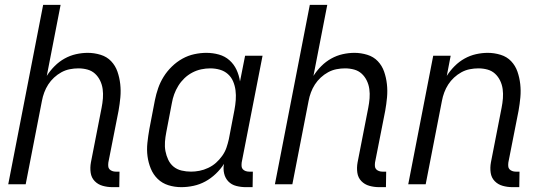

<svg xmlns="http://www.w3.org/2000/svg" viewBox="-20 -760 2240 792"><path d="M472 12H444Q423 12 403.5 6.5Q384 1 370.5 -13Q357 -27 354 -47.5Q351 -68 355 -90L399 -315Q403 -335 404.5 -354.5Q406 -374 403.5 -392.5Q401 -411 393 -427.5Q385 -444 372 -456Q359 -468 341 -473Q323 -478 303 -478Q286 -478 268 -474.5Q250 -471 233.5 -462Q217 -453 203 -440Q189 -427 179 -411.5Q169 -396 162.5 -378.5Q156 -361 153 -344L86 0H14L158 -740H230L173 -447Q187 -469 205.5 -487.5Q224 -506 246.5 -518.5Q269 -531 293.5 -536.5Q318 -542 342 -542Q369 -542 395 -534Q421 -526 438.5 -507.5Q456 -489 464.5 -464.5Q473 -440 476 -413Q479 -386 476.5 -358.5Q474 -331 469 -303L427 -90Q426 -82 426.5 -74.5Q427 -67 431.5 -62Q436 -57 443 -54.5Q450 -52 457 -52H473Z M728 12Q700 12 674.5 4Q649 -4 630.5 -22Q612 -40 602 -64.5Q592 -89 588.5 -115.5Q585 -142 588 -170.5Q591 -199 596 -227L619 -347Q624 -372 632.5 -396.5Q641 -421 655 -443.5Q669 -466 689 -485.5Q709 -505 732.5 -518Q756 -531 781.5 -536.5Q807 -542 831 -542Q858 -542 883 -535Q908 -528 926.5 -511.5Q945 -495 955.5 -472.5Q966 -450 970 -424L991 -530H1063L977 -90Q976 -82 976.5 -74.5Q977 -67 981.5 -62Q986 -57 993 -54.5Q1000 -52 1007 -52H1023L1022 12H994Q974 12 954.5 7Q935 2 922 -11.5Q909 -25 904.5 -44.5Q900 -64 904 -84Q890 -62 870 -43Q850 -24 827 -11.5Q804 1 778.5 6.5Q753 12 728 12ZM768 -52Q785 -52 803 -55.5Q821 -59 839 -67.5Q857 -76 871 -88.5Q885 -101 896.5 -117Q908 -133 914 -150.5Q920 -168 924 -186L947 -306Q951 -327 952.5 -347.5Q954 -368 951.5 -387.5Q949 -407 941.5 -424.5Q934 -442 920 -454.5Q906 -467 887 -472.5Q868 -478 847 -478Q829 -478 810 -474Q791 -470 773 -460.5Q755 -451 740.5 -437Q726 -423 715.5 -406Q705 -389 698.5 -371Q692 -353 689 -335L666 -215Q662 -195 660.5 -175Q659 -155 662.5 -136.5Q666 -118 674 -101Q682 -84 696 -72.5Q710 -61 729 -56.5Q748 -52 768 -52Z M1572 12H1544Q1523 12 1503.5 6.5Q1484 1 1470.5 -13Q1457 -27 1454 -47.5Q1451 -68 1455 -90L1499 -315Q1503 -335 1504.5 -354.5Q1506 -374 1503.5 -392.5Q1501 -411 1493 -427.5Q1485 -444 1472 -456Q1459 -468 1441 -473Q1423 -478 1403 -478Q1386 -478 1368 -474.5Q1350 -471 1333.5 -462Q1317 -453 1303 -440Q1289 -427 1279 -411.5Q1269 -396 1262.5 -378.5Q1256 -361 1253 -344L1186 0H1114L1258 -740H1330L1273 -447Q1287 -469 1305.5 -487.5Q1324 -506 1346.5 -518.5Q1369 -531 1393.5 -536.5Q1418 -542 1442 -542Q1469 -542 1495 -534Q1521 -526 1538.5 -507.5Q1556 -489 1564.5 -464.5Q1573 -440 1576 -413Q1579 -386 1576.5 -358.5Q1574 -331 1569 -303L1527 -90Q1526 -82 1526.5 -74.5Q1527 -67 1531.5 -62Q1536 -57 1543 -54.5Q1550 -52 1557 -52H1573Z M2122 12H2094Q2073 12 2053.5 6.5Q2034 1 2020.5 -13Q2007 -27 2004 -47.5Q2001 -68 2005 -90L2049 -315Q2053 -335 2054.5 -354.5Q2056 -374 2053.5 -392.5Q2051 -411 2043 -427.5Q2035 -444 2022 -456Q2009 -468 1991 -473Q1973 -478 1953 -478Q1936 -478 1918 -474.5Q1900 -471 1883.5 -462Q1867 -453 1853 -440Q1839 -427 1829 -411.5Q1819 -396 1812.5 -378.5Q1806 -361 1803 -344L1736 0H1664L1767 -530H1839L1823 -447Q1837 -469 1855.5 -487.5Q1874 -506 1896.5 -518.5Q1919 -531 1943.5 -536.5Q1968 -542 1992 -542Q2019 -542 2045 -534Q2071 -526 2088.5 -507.5Q2106 -489 2114.5 -464.5Q2123 -440 2126 -413Q2129 -386 2126.5 -358.5Q2124 -331 2119 -303L2077 -90Q2076 -82 2076.5 -74.5Q2077 -67 2081.5 -62Q2086 -57 2093 -54.5Q2100 -52 2107 -52H2123Z"/></svg>

Font: Lode Term
Style: Italic
Weight: 400
Italic angle: -11°
Monospace: yes
Designer: Belleve Invis
Foundry: Belleve Invis
Version: Version 29.2.0